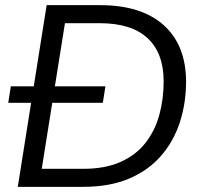

<svg xmlns="http://www.w3.org/2000/svg" viewBox="-20 -725 782 745"><path d="M49 0 161 -705H368Q528 -705 614.5 -628Q701 -551 702 -410Q702 -325 678 -251Q654 -177 605 -120.5Q556 -64 481 -32Q406 0 302 0ZM142 -70H304Q388 -70 447.5 -96.5Q507 -123 544 -170Q581 -217 598 -278.5Q615 -340 615 -409Q615 -519 552.5 -577Q490 -635 367 -635H232ZM12 -326 22 -390H389L379 -326Z"/></svg>

Font: Nunito Sans 12pt ExtraLight 12pt
Style: Italic
Weight: 400
Italic angle: -9°
Version: Version 3.101;gftools[0.9.27]